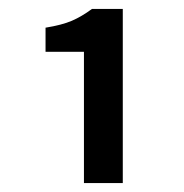

<svg xmlns="http://www.w3.org/2000/svg" viewBox="-20 -795 412 430"><path d="M168 -385V-679H82V-733Q119 -739 141 -748.5Q163 -758 186 -775H255V-385Z"/></svg>

Font: CV Source Sans Light
Style: Bold
Weight: 600
Designer: Paul D. Hunt
Foundry: Adobe Systems Incorporated
Version: Version 3.001